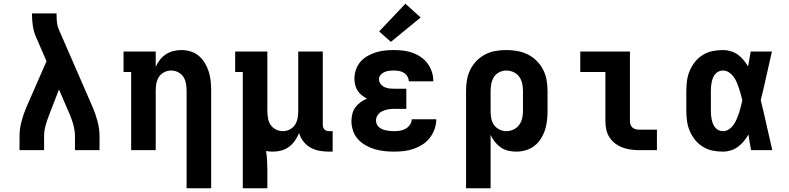

<svg xmlns="http://www.w3.org/2000/svg" viewBox="-20 -807 4240 1032"><path d="M85 0V-74Q85 -114 95.5 -154Q106 -194 122 -231L230 -478L175 -605Q162 -634 157 -665Q152 -696 152 -728V-735H284V-728Q284 -708 286 -687.5Q288 -667 296 -649L478 -231Q494 -194 504.5 -154Q515 -114 515 -74V0H383V-74Q383 -101 376.5 -127.5Q370 -154 360 -179Q359 -181 358.5 -183Q358 -185 357 -187L297 -326L244 -189Q233 -161 225 -132Q217 -103 217 -74V0Z M983 205V-320Q983 -339 979.5 -358.5Q976 -378 965.5 -394Q955 -410 937 -419Q919 -428 900 -428Q881 -428 863 -419Q845 -410 834.5 -394Q824 -378 820.5 -358.5Q817 -339 817 -320V0H685V-420H644V-530H817V-448Q826 -468 839.5 -485.5Q853 -503 871.5 -515Q890 -527 911.5 -532.5Q933 -538 954 -538Q980 -538 1005 -530.5Q1030 -523 1049 -506.5Q1068 -490 1081.5 -467.5Q1095 -445 1102.5 -420.5Q1110 -396 1112.5 -371Q1115 -346 1115 -320V205Z M1285 205V-420H1244V-530H1417V-210Q1417 -191 1420.5 -171.5Q1424 -152 1434.5 -136Q1445 -120 1463 -111Q1481 -102 1500 -102Q1519 -102 1537 -111Q1555 -120 1565.5 -136Q1576 -152 1579.5 -171.5Q1583 -191 1583 -210V-530H1715V-136Q1715 -129 1717 -122.5Q1719 -116 1724 -111Q1729 -106 1735.5 -104Q1742 -102 1749 -102H1768V8H1749Q1723 8 1697.5 3.5Q1672 -1 1649.5 -13.5Q1627 -26 1610.5 -47Q1594 -68 1588 -92Q1579 -71 1565.5 -51.5Q1552 -32 1533.5 -18Q1515 -4 1492 2Q1469 8 1446 8Q1437 8 1428 7Q1419 6 1410 5Q1414 29 1415.5 53.5Q1417 78 1417 102V205Z M2098 8Q2071 8 2044.5 5Q2018 2 1993 -5.5Q1968 -13 1944.5 -26.5Q1921 -40 1903.5 -59.5Q1886 -79 1877.5 -104.5Q1869 -130 1869 -157Q1869 -176 1874 -195.5Q1879 -215 1890.5 -230.5Q1902 -246 1918 -257.5Q1934 -269 1952 -277Q1937 -285 1924 -295.5Q1911 -306 1902 -320Q1893 -334 1889 -350.5Q1885 -367 1885 -384Q1885 -408 1893 -432Q1901 -456 1917 -474.5Q1933 -493 1954.5 -505.5Q1976 -518 2000 -525.5Q2024 -533 2048.5 -535.5Q2073 -538 2097 -538Q2123 -538 2148 -535Q2173 -532 2197 -523.5Q2221 -515 2242 -500.5Q2263 -486 2278 -466Q2293 -446 2301 -421.5Q2309 -397 2309 -372Q2309 -371 2309 -371Q2309 -371 2309 -370H2177Q2177 -370 2177 -370Q2177 -370 2177 -371Q2177 -384 2169.5 -396.5Q2162 -409 2150.5 -416Q2139 -423 2125 -425.5Q2111 -428 2097 -428Q2084 -428 2071.5 -426.5Q2059 -425 2047 -420Q2035 -415 2026 -404.5Q2017 -394 2017 -381Q2017 -368 2025.5 -356.5Q2034 -345 2046.5 -339Q2059 -333 2072.5 -331.5Q2086 -330 2100 -330H2164V-222H2100Q2084 -222 2067.5 -219.5Q2051 -217 2036 -210Q2021 -203 2011 -189.5Q2001 -176 2001 -159Q2001 -149 2005.5 -139Q2010 -129 2018 -122.5Q2026 -116 2036 -112Q2046 -108 2056 -106Q2066 -104 2076.5 -103Q2087 -102 2098 -102Q2114 -102 2130 -104.5Q2146 -107 2160 -115Q2174 -123 2183.5 -136.5Q2193 -150 2193 -166H2325Q2325 -139 2316 -113.5Q2307 -88 2290.5 -66.5Q2274 -45 2251.5 -30.5Q2229 -16 2203.5 -7Q2178 2 2151 5Q2124 8 2098 8ZM2081 -582 2018 -638 2159 -787 2241 -713Z M2485 205V-320Q2485 -349 2490 -378Q2495 -407 2508 -433Q2521 -459 2541.5 -480Q2562 -501 2588 -514.5Q2614 -528 2643 -533Q2672 -538 2701 -538Q2730 -538 2759.5 -533Q2789 -528 2815.5 -515Q2842 -502 2863.5 -481Q2885 -460 2898.5 -434Q2912 -408 2917.5 -379Q2923 -350 2923 -320V-210Q2923 -184 2920 -158Q2917 -132 2909 -107.5Q2901 -83 2887 -61Q2873 -39 2852.5 -23Q2832 -7 2806.5 0.5Q2781 8 2755 8Q2733 8 2711.5 3Q2690 -2 2672 -14.5Q2654 -27 2640 -44.5Q2626 -62 2617 -82V205ZM2701 -102Q2721 -102 2739.5 -110.5Q2758 -119 2770 -135Q2782 -151 2786.5 -170.5Q2791 -190 2791 -210V-320Q2791 -340 2786.5 -359.5Q2782 -379 2770.5 -395Q2759 -411 2740 -419.5Q2721 -428 2701 -428Q2682 -428 2664 -419Q2646 -410 2635.5 -394Q2625 -378 2621 -358.5Q2617 -339 2617 -320V-210Q2617 -191 2620.5 -171.5Q2624 -152 2635 -136Q2646 -120 2664 -111Q2682 -102 2701 -102Z M3415 0Q3393 0 3370.5 -3Q3348 -6 3326.5 -14Q3305 -22 3287 -35.5Q3269 -49 3256.5 -68Q3244 -87 3239 -109.5Q3234 -132 3234 -155V-420H3099V-530H3366V-155Q3366 -145 3369.5 -136Q3373 -127 3380 -121Q3387 -115 3396.5 -112.5Q3406 -110 3415 -110H3511V0Z M3866 8Q3838 8 3810.5 2.5Q3783 -3 3759 -17.5Q3735 -32 3717 -54Q3699 -76 3688 -101.5Q3677 -127 3673 -154.5Q3669 -182 3669 -210V-320Q3669 -348 3673 -375.5Q3677 -403 3688 -428.5Q3699 -454 3717 -476Q3735 -498 3759 -512.5Q3783 -527 3810.5 -532.5Q3838 -538 3866 -538Q3887 -538 3907.5 -532Q3928 -526 3945.5 -513.5Q3963 -501 3976.5 -484.5Q3990 -468 4001 -450Q4005 -470 4008 -490Q4011 -510 4015 -530H4129Q4114 -465 4099.5 -399Q4085 -333 4069 -268Q4086 -201 4100.5 -134Q4115 -67 4131 0H4017Q4013 -21 4009.5 -42Q4006 -63 4003 -84Q3992 -65 3978 -48Q3964 -31 3946.5 -18Q3929 -5 3908 1.5Q3887 8 3866 8ZM3866 -102Q3883 -102 3898 -112Q3913 -122 3923 -136.5Q3933 -151 3940 -167.5Q3947 -184 3952.5 -200.5Q3958 -217 3962 -234Q3966 -251 3970 -268Q3966 -285 3961.5 -301.5Q3957 -318 3951.5 -334Q3946 -350 3939.5 -365.5Q3933 -381 3922.5 -395Q3912 -409 3897.5 -418.5Q3883 -428 3866 -428Q3854 -428 3843 -423Q3832 -418 3824.5 -409Q3817 -400 3812.5 -389Q3808 -378 3805.5 -366.5Q3803 -355 3802 -343.5Q3801 -332 3801 -320V-210Q3801 -198 3802 -186.5Q3803 -175 3805.5 -163.5Q3808 -152 3812.5 -141Q3817 -130 3824.5 -121Q3832 -112 3843 -107Q3854 -102 3866 -102Z"/></svg>

Font: Iosevka Curly Slab XBdEx
Style: Regular
Weight: 800
Width: 7
Monospace: yes
Designer: Belleve Invis
Foundry: Belleve Invis
Version: Version 11.0.0; ttfautohint (v1.8.3)